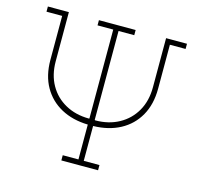

<svg xmlns="http://www.w3.org/2000/svg" viewBox="-103 -826 997 940"><g transform="rotate(15 395.5 -355.5)"><path d="M285.6 0V-26.4H365.2V-203.1Q287.6 -205.1 229.5 -236.6Q171.4 -268.1 138.9 -325.2Q106.4 -382.3 106.4 -461.9V-684.6H26.9V-710.9H133.3V-461.9Q133.3 -393.1 162.4 -341.8Q191.4 -290.5 243.2 -262Q294.9 -233.4 362.3 -232.9L365.2 -233.9V-684.6H285.6V-710.9H471.7V-684.6H392.1V-233.9L395 -232.4Q462.4 -232.4 514.6 -261Q566.9 -289.6 596.4 -341.1Q626 -392.6 626 -461.9V-710.9H731.9V-684.6H652.3V-461.9Q652.3 -382.3 619.6 -324.7Q586.9 -267.1 528.3 -235.8Q469.7 -204.6 392.1 -203.1V-26.4H471.7V0Z"/></g></svg>

Font: Roboto Slab Thin
Style: Regular
Weight: 100
Designer: Google
Version: Version 2.000; ttfautohint (v1.8.1.43-b0c9)